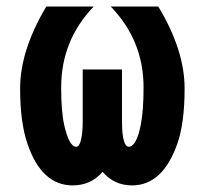

<svg xmlns="http://www.w3.org/2000/svg" viewBox="-20 -557 626 587"><path d="M121.6 -537.1H266.6Q167 -433.6 167 -289.6Q167 -216.3 176.3 -174.8Q191.4 -108.4 212.9 -108.4Q221.7 -108.4 226.1 -124Q232.9 -146.5 232.9 -185.1V-344.7H353V-185.1Q353 -144.5 359.4 -124.5Q364.7 -108.4 373 -108.4Q397.5 -108.4 410.6 -176.3Q418.9 -219.7 418.9 -289.6Q418.9 -433.6 318.4 -537.1H463.9Q544.4 -403.8 544.4 -286.6Q544.4 -180.7 522 -117.2Q477.1 9.8 383.8 9.8Q329.1 9.8 293.5 -31.7Q258.3 9.8 202.1 9.8Q107.4 9.8 64 -117.2Q41.5 -182.6 41.5 -286.6Q41.5 -402.8 121.6 -537.1Z"/></svg>

Font: Consola Mono
Style: Bold
Weight: 700
Monospace: yes
Designer: Wojciech Kalinowski "wmk69" (wmk69@o2.pl)
Foundry: Wojciech Kalinowski "wmk69" (wmk69@o2.pl)
Version: Version 2.1.0